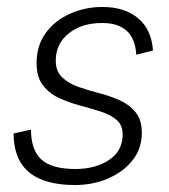

<svg xmlns="http://www.w3.org/2000/svg" viewBox="-20 -523 484 551"><path d="M195 8Q19 8 19 -140L69 -151Q69 -92 99 -65Q129 -38 196 -38Q254 -38 293 -64Q332 -90 332 -137Q332 -164 314.5 -179Q297 -194 268.5 -203Q240 -212 208.5 -220.5Q177 -229 149 -242Q121 -255 103 -278.5Q85 -302 85 -342Q85 -392 111 -428Q137 -464 180.5 -483.5Q224 -503 274 -503Q338 -503 376.5 -470.5Q415 -438 419 -378L371 -366Q366 -457 273 -457Q214 -457 177 -427Q140 -397 140 -349Q140 -319 158 -301.5Q176 -284 204 -274Q232 -264 263.5 -256Q295 -248 323 -235.5Q351 -223 369 -201Q387 -179 387 -142Q387 -96 360 -62.5Q333 -29 289.5 -10.5Q246 8 195 8Z"/></svg>

Font: Livvic Light
Style: Italic
Weight: 300
Italic angle: -10°
Designer: Jacques Le Bailly, Baron von Fonthausen
Version: Version 1.001; ttfautohint (v1.8.2)